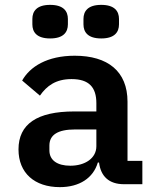

<svg xmlns="http://www.w3.org/2000/svg" viewBox="-20 -757 640 789"><path d="M565 0V-96H504V-339C504 -464 423 -528 287 -528C174 -528 103 -483 71 -426L144 -364C172 -404 209 -432 274 -432C346 -432 376 -398 376 -333V-299H285C132 -299 56 -247 56 -143C56 -46 122 12 226 12C306 12 363 -25 382 -89H387C394 -33 427 0 490 0ZM269 -76C216 -76 183 -98 183 -139V-159C183 -203 218 -225 288 -225H376V-156C376 -107 330 -76 269 -76ZM186 -599C241 -599 259 -625 259 -657V-679C259 -711 241 -737 186 -737C131 -737 113 -711 113 -679V-657C113 -625 131 -599 186 -599ZM396 -599C451 -599 469 -625 469 -657V-679C469 -711 451 -737 396 -737C341 -737 323 -711 323 -679V-657C323 -625 341 -599 396 -599Z"/></svg>

Font: IBM Mono SemiBold
Style: Regular
Weight: 600
Monospace: yes
Designer: Mike Abbink, Paul van der Laan, Pieter van Rosmalen
Foundry: Bold Monday
Version: Version 2.3